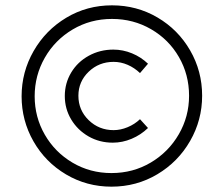

<svg xmlns="http://www.w3.org/2000/svg" viewBox="-20 -709 805 720"><path d="M738 -350Q738 -259 693 -180.5Q648 -102 570 -55.5Q492 -9 398 -9Q305 -9 227.5 -55Q150 -101 105.5 -179Q61 -257 61 -348Q61 -439 106 -517.5Q151 -596 228.5 -642.5Q306 -689 400 -689Q493 -689 570.5 -643.5Q648 -598 693 -520Q738 -442 738 -350ZM110 -348Q110 -270 148 -204Q186 -138 252 -99Q318 -60 398 -60Q479 -60 545.5 -99.5Q612 -139 650.5 -205.5Q689 -272 689 -350Q689 -429 651 -495Q613 -561 546.5 -599.5Q480 -638 400 -638Q319 -638 252.5 -598.5Q186 -559 148 -492.5Q110 -426 110 -348ZM535 -470 505 -435Q484 -455 458.5 -466Q433 -477 406 -477Q351 -477 312.5 -440Q274 -403 274 -350Q274 -296 312.5 -258.5Q351 -221 406 -221Q432 -221 458.5 -232Q485 -243 505 -262L535 -229Q508 -203 473.5 -188.5Q439 -174 403 -174Q353 -174 312 -197.5Q271 -221 247 -261Q223 -301 223 -349Q223 -397 247 -437Q271 -477 313 -500Q355 -523 405 -523Q441 -523 475 -509Q509 -495 535 -470Z"/></svg>

Font: TypoPRO Montserrat Alternates
Style: Italic
Weight: 400
Italic angle: -11.3°
Designer: Julieta Ulanovsky
Foundry: Julieta Ulanovsky
Version: Version 6.001